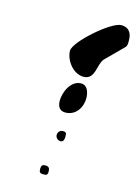

<svg xmlns="http://www.w3.org/2000/svg" viewBox="-115 -844 632 881"><g transform="rotate(15 201.0 -403.0)"><path d="M152 -606C152 -561 193 -506 242 -506C300 -506 286 -579 313 -607L393 -687C403 -696 401 -712 401 -723C401 -755 386 -780 350 -780C301 -780 152 -648 152 -606ZM166 -372C166 -345 177 -326 204 -326C253 -326 281 -369 281 -414C281 -439 272 -474 241 -474C193 -474 166 -414 166 -372ZM193 -217C193 -204 204 -193 217 -193C232 -193 234 -209 234 -219C234 -234 233 -241 217 -241C204 -241 193 -231 193 -217ZM160 -47C160 -32 164 -26 179 -26C194 -26 201 -27 201 -43C201 -59 197 -68 180 -68C165 -68 160 -62 160 -47Z"/></g></svg>

Font: Charger
Style: Overspray
Weight: 400
Designer: Jasper
Foundry: Cannot Into Space Fonts
Version: Version 0.980